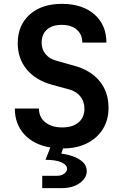

<svg xmlns="http://www.w3.org/2000/svg" viewBox="-20 -760 640 996"><path d="M199 216V152H275Q299 152 313.5 140.5Q328 129 328 116Q328 95 298.5 82Q269 69 216 69L241 5Q156 -9 106.5 -62.5Q57 -116 57 -197H182Q182 -152 215 -125.5Q248 -99 303 -99Q357 -99 387.5 -125Q418 -151 418 -196Q418 -233 397 -259.5Q376 -286 339 -296L251 -320Q166 -343 119 -399.5Q72 -456 72 -536Q72 -629 134 -684.5Q196 -740 301 -740Q407 -740 469.5 -685.5Q532 -631 532 -539H407Q407 -581 378.5 -606Q350 -631 300 -631Q251 -631 223.5 -606.5Q196 -582 196 -538Q196 -504 216.5 -479Q237 -454 276 -444L365 -419Q450 -396 496.5 -339.5Q543 -283 543 -200Q543 -137 513 -89.5Q483 -42 430 -16Q377 10 307 10L298 37Q326 40 357 50.5Q388 61 409 80Q430 99 430 128Q430 163 394 189.5Q358 216 299 216Z"/></svg>

Font: NKDuy Mono
Style: Bold
Weight: 700
Monospace: yes
Designer: NKDuy
Foundry: NKDuy
Version: Version 2.251; ttfautohint (v1.8.4.7-5d5b)